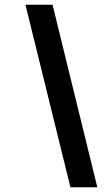

<svg xmlns="http://www.w3.org/2000/svg" viewBox="-20 -768 446 807"><path d="M232 -621Q295 -366 389 19H276L87 -748H201Z"/></svg>

Font: Josefin Sans SemiBold
Style: Italic
Weight: 600
Italic angle: -7°
Designer: Santiago Orozco
Foundry: Typemade
Version: Version 2.000